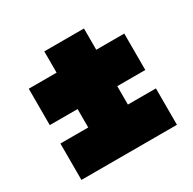

<svg xmlns="http://www.w3.org/2000/svg" viewBox="-127 -682 819 813"><g transform="rotate(-30 282.5 -275.0)"><path d="M49 0V-178H185V-268H49V-446H185V-550H379V-446H516V-268H379V-178H516V0Z"/></g></svg>

Font: Georama ExtraCondensed Thin Black
Style: Regular
Weight: 900
Version: Version 1.001